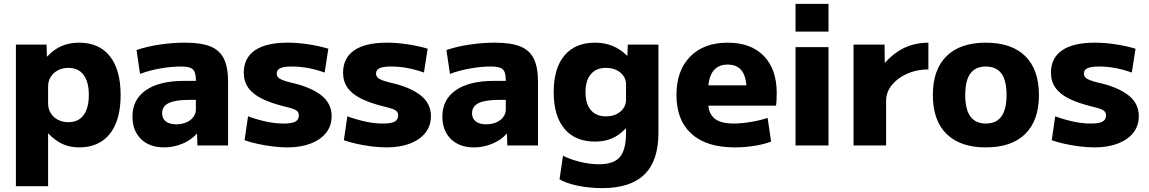

<svg xmlns="http://www.w3.org/2000/svg" viewBox="-20 -750 5923 990"><path d="M388 -530Q491 -530 546.5 -460Q602 -390 602 -260Q602 -130 546.5 -60Q491 10 388 10Q341 10 302.5 -7.5Q264 -25 230 -61H228V210H62V-520H220L222 -459H224Q258 -496 298.5 -513Q339 -530 388 -530ZM333 -400Q302 -400 278.5 -387.5Q255 -375 241.5 -353.5Q228 -332 228 -303V-217Q228 -189 241.5 -167Q255 -145 278.5 -132.5Q302 -120 333 -120Q384 -120 411 -156.5Q438 -193 438 -260Q438 -328 411 -364Q384 -400 333 -400Z M826 10Q751 10 707 -33Q663 -76 663 -149Q663 -237 732.5 -285Q802 -333 929 -333H990Q990 -363 983.5 -379Q977 -395 960 -401Q943 -407 912 -407Q863 -407 806.5 -397Q750 -387 702 -369L684 -492Q736 -510 802.5 -520Q869 -530 935 -530Q1017 -530 1065 -510.5Q1113 -491 1134.5 -447Q1156 -403 1156 -329V0H998L996 -60H994Q966 -28 920.5 -9Q875 10 826 10ZM889 -109Q918 -109 941 -119Q964 -129 977 -146.5Q990 -164 990 -186V-235H954Q884 -235 850 -218.5Q816 -202 816 -166Q816 -139 835 -124Q854 -109 889 -109Z M1461 10Q1426 10 1385.5 5Q1345 0 1307 -8.5Q1269 -17 1241 -27L1259 -150Q1310 -132 1355 -122.5Q1400 -113 1443 -113Q1485 -113 1503 -123Q1521 -133 1521 -155Q1521 -166 1515 -174Q1509 -182 1493 -188Q1477 -194 1447 -201Q1378 -218 1331 -241Q1284 -264 1260.5 -297Q1237 -330 1237 -375Q1237 -451 1294.5 -490.5Q1352 -530 1463 -530Q1512 -530 1567 -522Q1622 -514 1673 -499L1654 -376Q1605 -393 1564.5 -400Q1524 -407 1485 -407Q1444 -407 1425.5 -398.5Q1407 -390 1407 -371Q1407 -360 1413.5 -352Q1420 -344 1436 -337.5Q1452 -331 1480 -324Q1531 -313 1570 -296.5Q1609 -280 1635.5 -259.5Q1662 -239 1676 -212Q1690 -185 1690 -151Q1690 -102 1662 -66Q1634 -30 1582.5 -10Q1531 10 1461 10Z M1973 10Q1938 10 1897.5 5Q1857 0 1819 -8.5Q1781 -17 1753 -27L1771 -150Q1822 -132 1867 -122.5Q1912 -113 1955 -113Q1997 -113 2015 -123Q2033 -133 2033 -155Q2033 -166 2027 -174Q2021 -182 2005 -188Q1989 -194 1959 -201Q1890 -218 1843 -241Q1796 -264 1772.5 -297Q1749 -330 1749 -375Q1749 -451 1806.5 -490.5Q1864 -530 1975 -530Q2024 -530 2079 -522Q2134 -514 2185 -499L2166 -376Q2117 -393 2076.5 -400Q2036 -407 1997 -407Q1956 -407 1937.5 -398.5Q1919 -390 1919 -371Q1919 -360 1925.5 -352Q1932 -344 1948 -337.5Q1964 -331 1992 -324Q2043 -313 2082 -296.5Q2121 -280 2147.5 -259.5Q2174 -239 2188 -212Q2202 -185 2202 -151Q2202 -102 2174 -66Q2146 -30 2094.5 -10Q2043 10 1973 10Z M2424 10Q2349 10 2305 -33Q2261 -76 2261 -149Q2261 -237 2330.5 -285Q2400 -333 2527 -333H2588Q2588 -363 2581.5 -379Q2575 -395 2558 -401Q2541 -407 2510 -407Q2461 -407 2404.5 -397Q2348 -387 2300 -369L2282 -492Q2334 -510 2400.5 -520Q2467 -530 2533 -530Q2615 -530 2663 -510.5Q2711 -491 2732.5 -447Q2754 -403 2754 -329V0H2596L2594 -60H2592Q2564 -28 2518.5 -9Q2473 10 2424 10ZM2487 -109Q2516 -109 2539 -119Q2562 -129 2575 -146.5Q2588 -164 2588 -186V-235H2552Q2482 -235 2448 -218.5Q2414 -202 2414 -166Q2414 -139 2433 -124Q2452 -109 2487 -109Z M3085 220Q3020 220 2961 208Q2902 196 2865 175L2883 53Q2920 72 2971 84.5Q3022 97 3069 97Q3144 97 3176 60Q3208 23 3208 -65V-87H3206Q3172 -52 3134.5 -36Q3097 -20 3048 -20Q2946 -20 2890.5 -86Q2835 -152 2835 -275Q2835 -398 2890.5 -464Q2946 -530 3048 -530Q3097 -530 3138 -513.5Q3179 -497 3213 -463H3215L3217 -520H3375V-65Q3375 79 3303 149.5Q3231 220 3085 220ZM3104 -150Q3135 -150 3158 -161Q3181 -172 3194.5 -191.5Q3208 -211 3208 -235V-315Q3208 -340 3194.5 -359Q3181 -378 3158 -389Q3135 -400 3104 -400Q3054 -400 3026.5 -367.5Q2999 -335 2999 -275Q2999 -215 3026.5 -182.5Q3054 -150 3104 -150Z M3768 10Q3623 10 3545.5 -60Q3468 -130 3468 -260Q3468 -386 3538.5 -458Q3609 -530 3732 -530Q3852 -530 3918.5 -461.5Q3985 -393 3985 -270Q3985 -253 3984 -233Q3983 -213 3981 -205H3561V-310H3851L3830 -278Q3830 -350 3806 -383.5Q3782 -417 3732 -417Q3682 -417 3656.5 -382.5Q3631 -348 3631 -277V-227Q3631 -168 3662.5 -140.5Q3694 -113 3762 -113Q3804 -113 3853.5 -121.5Q3903 -130 3938 -142L3956 -20Q3920 -6 3869.5 2Q3819 10 3768 10Z M4082 -587V-730H4252V-587ZM4082 0V-507H4252V0Z M4381 0V-520H4541L4542 -427H4544Q4573 -460 4608 -483.5Q4643 -507 4683.5 -518.5Q4724 -530 4767 -530V-392Q4707 -392 4657.5 -370Q4608 -348 4578.5 -311.5Q4549 -275 4549 -230V0Z M5063 10Q4931 10 4860.5 -59.5Q4790 -129 4790 -260Q4790 -391 4860.5 -460.5Q4931 -530 5063 -530Q5196 -530 5266.5 -460.5Q5337 -391 5337 -260Q5337 -129 5266.5 -59.5Q5196 10 5063 10ZM5063 -113Q5117 -113 5143.5 -149.5Q5170 -186 5170 -260Q5170 -335 5143.5 -371Q5117 -407 5063 -407Q5010 -407 4983.5 -371Q4957 -335 4957 -260Q4957 -186 4983.5 -149.5Q5010 -113 5063 -113Z M5623 10Q5588 10 5547.5 5Q5507 0 5469 -8.5Q5431 -17 5403 -27L5421 -150Q5472 -132 5517 -122.5Q5562 -113 5605 -113Q5647 -113 5665 -123Q5683 -133 5683 -155Q5683 -166 5677 -174Q5671 -182 5655 -188Q5639 -194 5609 -201Q5540 -218 5493 -241Q5446 -264 5422.5 -297Q5399 -330 5399 -375Q5399 -451 5456.5 -490.5Q5514 -530 5625 -530Q5674 -530 5729 -522Q5784 -514 5835 -499L5816 -376Q5767 -393 5726.5 -400Q5686 -407 5647 -407Q5606 -407 5587.5 -398.5Q5569 -390 5569 -371Q5569 -360 5575.5 -352Q5582 -344 5598 -337.5Q5614 -331 5642 -324Q5693 -313 5732 -296.5Q5771 -280 5797.5 -259.5Q5824 -239 5838 -212Q5852 -185 5852 -151Q5852 -102 5824 -66Q5796 -30 5744.5 -10Q5693 10 5623 10Z"/></svg>

Font: M PLUS 1 ExtraBold
Style: Regular
Weight: 800
Designer: Coji Morishita
Foundry: UNDERFOREST DESIGN
Version: Version 1.001